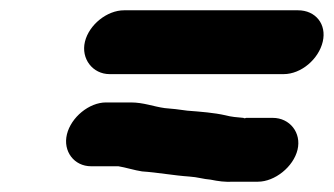

<svg xmlns="http://www.w3.org/2000/svg" viewBox="-20 -493 649 373"><path d="M157 -170H210C223 -168 242 -162 256 -160C286 -158 318 -152 348 -150C364 -149 375 -145 389 -144C404 -141 417 -139 434 -140H481C514 -140 550 -169 558 -202C566 -235 543 -264 510 -264H458C456 -263 454 -263 453 -264C441 -265 429 -266 418 -269C396 -274 370 -276 344 -278L321 -281C314 -282 307 -282 300 -283C278 -286 259 -294 234 -294H186C153 -294 118 -265 110 -232C102 -199 124 -170 157 -170ZM193 -349H531C565 -349 599 -378 607 -412C615 -446 593 -473 559 -473H221C188 -473 153 -445 145 -412C137 -379 160 -349 193 -349Z"/></svg>

Font: Electronic
Style: ThkIt
Weight: 900
Version: Version 1.011